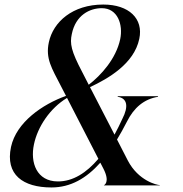

<svg xmlns="http://www.w3.org/2000/svg" viewBox="-20 -816 806 845"><path d="M437.5 0H683V-1.5C671 -1.5 589 -20 542.5 -109.5L495 -202C509.5 -226 524 -252 538 -279.5C569.5 -343 614.5 -380 675.5 -390V-392.5H498V-390C540.5 -384 546.5 -347 518.5 -293C507.5 -269 496 -245.5 484 -223.5L376 -432.5C456 -470 570 -535 593 -645C612 -734 547.5 -796 434.5 -796C299.5 -796 214 -719.5 195 -630C179.5 -558 208 -515.5 248 -437.5L270.5 -394C167 -357 52 -278 28.5 -169.5C2.5 -47 81.5 9 206.5 9C290.5 9 360 -31 421.5 -100L435 -74C466 -13.5 438 -1 437.5 -1ZM129.5 -181C145.5 -257.5 199.5 -339.5 275 -385L413 -117C360.5 -55.5 301 -17 234 -17.5C142 -18 112 -99.5 129.5 -181ZM296 -666C313 -750 375.5 -780 428 -780C497.5 -780 522.5 -708.5 509 -643.5C490.5 -557 424.5 -484.5 370.5 -443L342 -498.5C292.5 -592.5 287 -624 296 -666Z"/></svg>

Font: Beautique Display Thin
Style: Bold
Weight: 500
Italic angle: -12°
Designer: Nhat-Quang Ngo
Version: Version 1.100;Glyphs 3.2.3 (3260)